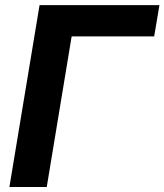

<svg xmlns="http://www.w3.org/2000/svg" viewBox="-20 -748 658 768"><path d="M617.7 -727.5 596.7 -602.5H266.6L167 0H17.6L138.2 -727.5Z"/></svg>

Font: Inter 20pt
Style: Bold Italic
Weight: 700
Italic angle: -9.3988°
Version: Version 4.001;git-66647c0bb